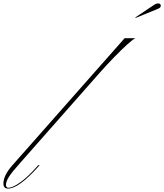

<svg xmlns="http://www.w3.org/2000/svg" viewBox="-73 -1098 962 1125"><path d="M-26 7Q-53 7 -53 -23Q-53 -70 0 -130L657 -874H720Q704 -866 671.5 -836.5Q639 -807 596.5 -763.5Q554 -720 508 -668L44 -142Q-2 -91 -20 -63Q-38 -35 -38 -15Q-38 2 -24 2Q2 2 47 -30.5Q92 -63 142 -120L151 -130H159L152 -122Q97 -60 51.5 -26.5Q6 7 -26 7ZM722 -993 720 -996 832 -1071Q843 -1078 853 -1078Q869 -1078 869 -1064Q869 -1053 854 -1047Z"/></svg>

Font: Ballet 72pt
Style: Regular
Weight: 400
Designer: Maximiliano R. Sproviero
Foundry: Omnibus-Type
Version: Version 1.100; ttfautohint (v1.8.3)